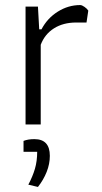

<svg xmlns="http://www.w3.org/2000/svg" viewBox="-20 -492 405 759"><path d="M81 -466H130L135 -376H144Q167 -420 208.5 -446Q250 -472 297 -472Q304 -472 314.5 -464.5Q325 -457 329 -450L322 -403H281Q230 -403 193.5 -380Q157 -357 141 -315V0H81ZM92 238Q109 206 118 175.5Q127 145 127 108H73V65Q91 58 116 58Q177 58 177 124Q177 156 164.5 187.5Q152 219 130 247Z"/></svg>

Font: Athiti
Style: Regular
Weight: 400
Designer: CadsonDemak Team
Foundry: CadsonDemak
Version: Version 1.033